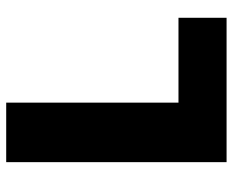

<svg xmlns="http://www.w3.org/2000/svg" viewBox="-86 -668 754 622"><g transform="rotate(-90 291.0 -357.0)"><path d="M544.4 -155.8V0H76.7V-713.9H269.5V-155.8Z"/></g></svg>

Font: Nokora Black
Style: Regular
Weight: 900
Designer: Danh Hong
Version: Version 8.000; ttfautohint (v1.8.3)